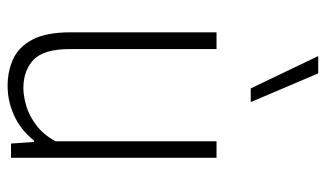

<svg xmlns="http://www.w3.org/2000/svg" viewBox="-196 -652 857 505"><g transform="rotate(90 232.5 -399.5)"><path d="M206 9Q166.5 9 134.5 -6Q102.5 -21 83.8 -57Q65 -93 65 -156.5V-540.5H109V-155.5Q109 -85.5 137.5 -59Q166 -32.5 211.5 -32.5Q232.5 -32.5 258.8 -40.2Q285 -48 309.8 -66.8Q334.5 -85.5 351.5 -117V-540.5H395V0H357.5L353.5 -60H349.5Q320.5 -24.5 283 -7.8Q245.5 9 206 9ZM212.5 -630.5 127.5 -808H173L248.5 -630.5Z"/></g></svg>

Font: Encode Sans Cnd XLt
Style: Regular
Weight: 200
Width: 3
Designer: Multiple Designers
Foundry: Impallari Type
Version: Version 3.002; ttfautohint (v1.8.3) -l 8 -r 50 -G 200 -x 14 